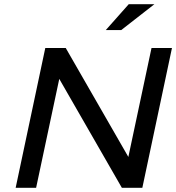

<svg xmlns="http://www.w3.org/2000/svg" viewBox="-20 -900 844 920"><path d="M197 -670 55 0H153L264 -522L564 0H662L804 -670H706L595 -148L295 -670ZM487 -756H561L720 -880H597Z"/></svg>

Font: LT Wave
Style: Italic
Weight: 400
Designer: Daniel Lyons
Version: Version 2.5 (Glyphs App)